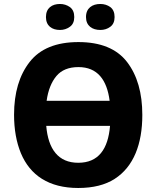

<svg xmlns="http://www.w3.org/2000/svg" viewBox="-20 -937 789 967"><path d="M696.8 -357.9C696.8 -468.8 671.4 -557.6 620.1 -624.5C568.8 -691.4 486.8 -725.1 375 -725.1C263.7 -725.1 181.6 -691.9 129.4 -625C77.1 -558.1 50.8 -469.7 50.8 -358.9C50.8 -285.2 62.5 -220.2 85.4 -165C131.8 -54.2 226.1 9.8 374 9.8C448.7 9.8 509.8 -5.4 557.6 -36.1C652.8 -97.2 696.8 -211.4 696.8 -357.9ZM374 -117.2C273.9 -117.2 222.7 -185.5 212.9 -303.2H534.2C524.4 -185.5 475.6 -117.2 374 -117.2ZM375 -599.1C470.7 -599.1 518.6 -535.2 532.2 -429.2H214.8C222.2 -482.4 238.8 -523.9 264.2 -554.2C289.1 -584 326.2 -599.1 375 -599.1ZM211.4 -851.1C211.4 -806.6 241.7 -786.1 282.2 -786.1C300.8 -786.1 317.4 -791.5 332 -802.2C346.7 -812.5 354 -829.1 354 -851.1C354 -874 346.7 -890.6 332 -901.4C317.4 -911.6 300.8 -917 282.2 -917C241.7 -917 211.4 -896.5 211.4 -851.1ZM413.1 -851.1C413.1 -806.6 444.8 -786.1 485.4 -786.1C504.4 -786.1 521.5 -791.5 535.6 -802.2C549.8 -812.5 557.1 -829.1 557.1 -851.1C557.1 -874 549.8 -890.6 535.6 -901.4C521.5 -911.6 504.4 -917 485.4 -917C444.8 -917 413.1 -896.5 413.1 -851.1Z"/></svg>

Font: Avrile Sans
Style: Bold
Weight: 700
Designer: Monotype Design Team, Google (font), Stefan Peev (BGR Cyrillic), Cristiano Sobral (main changes)
Foundry: The Avrile Sans Project Authors
Version: Version 3.110